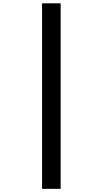

<svg xmlns="http://www.w3.org/2000/svg" viewBox="-20 -904 640 1187"><path d="M355 -883.5V263.5H240V-883.5Z"/></svg>

Font: JuliaMono
Style: Bold
Weight: 700
Monospace: yes
Designer: cormullion
Foundry: corm
Version: Version 0.055; ttfautohint (v1.8.4)